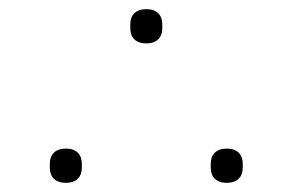

<svg xmlns="http://www.w3.org/2000/svg" viewBox="-20 -393 640 420"><path d="M300 -298C323 -298 335 -311 335 -331V-340C335 -360 323 -373 300 -373C277 -373 265 -360 265 -340V-331C265 -311 277 -298 300 -298ZM476 7C499 7 511 -6 511 -26V-35C511 -55 499 -68 476 -68C453 -68 441 -55 441 -35V-26C441 -6 453 7 476 7ZM124 7C147 7 159 -6 159 -26V-35C159 -55 147 -68 124 -68C101 -68 89 -55 89 -35V-26C89 -6 101 7 124 7Z"/></svg>

Font: IBM Plex Arabic ExtraLight
Style: Regular
Weight: 200
Designer: Mike Abbink, Paul van der Laan, Pieter van Rosmalen, Wael Morcos, Khajak Apelian
Foundry: Bold Monday
Version: Version 1.0